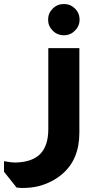

<svg xmlns="http://www.w3.org/2000/svg" viewBox="-32 -700 486 958"><path d="M287 -680Q319 -680 342 -657.5Q365 -635 365 -602Q365 -570 342 -547Q319 -524 287 -524Q254 -524 231 -547Q208 -570 208 -602Q208 -634 231 -657Q254 -680 287 -680ZM364 -460V-38Q364 95 279 168Q229 211 160 229Q124 238 77 238L51 236L-12 157V104Q-9 105 -1 106Q25 111 45 111Q128 109 168 69Q209 28 209 -56V-460Z"/></svg>

Font: Almarai ExtraBold
Style: Regular
Weight: 800
Designer: Boutros International 2019
Foundry: Created by Boutros International 2019
Version: Version 1.10